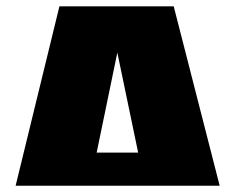

<svg xmlns="http://www.w3.org/2000/svg" viewBox="-20 -592 749 612"><path d="M680.2 0H29.8L169.4 -571.8H533.7ZM288.1 -105.5H420.4L354 -424.3Z"/></svg>

Font: Holtwood One SC
Style: Regular
Weight: 400
Version: Version 1.000